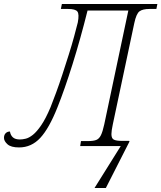

<svg xmlns="http://www.w3.org/2000/svg" viewBox="-72 -734 811 965"><path d="M403 211 535 0H331L335 -25H372Q397 -25 411.5 -30.5Q426 -36 435 -54Q444 -72 452 -109L573 -681H368Q332 -537 292.5 -411Q253 -285 217 -195Q175 -89 130.5 -41Q86 7 24 7Q-17 7 -34.5 -9Q-52 -25 -52 -41Q-52 -56 -43.5 -64.5Q-35 -73 -22 -73Q-19 -54 -7 -43.5Q5 -33 28 -33Q41 -33 57.5 -37Q74 -41 93.5 -56.5Q113 -72 135.5 -105Q158 -138 182 -195Q194 -225 210 -268.5Q226 -312 242 -361Q258 -410 273.5 -459Q289 -508 300.5 -550.5Q312 -593 319 -621Q327 -663 317 -676Q307 -689 270 -689H234L239 -714H719L714 -689H680Q645 -689 629 -677Q613 -665 603 -618L495 -109Q488 -76 488 -60Q488 -38 500.5 -32Q513 -26 539 -26H577L579 -23L460 211Z"/></svg>

Font: Noto Serif ExtraLight
Style: Italic
Weight: 200
Italic angle: -12°
Designer: Monotype Design Team
Foundry: Monotype Imaging Inc.
Version: Version 2.014; ttfautohint (v1.8.4.7-5d5b)